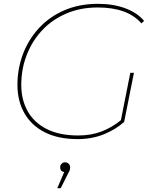

<svg xmlns="http://www.w3.org/2000/svg" viewBox="-20 -723 814 1002"><path d="M386 3Q284 3 214 -32.5Q144 -68 107.5 -132Q71 -196 71 -280Q71 -364 99.5 -440Q128 -516 182.5 -575.5Q237 -635 315 -669Q393 -703 492 -703Q572 -703 634.5 -679.5Q697 -656 732 -614L718 -601Q646 -684 490 -684Q399 -684 325 -652Q251 -620 199 -564Q147 -508 119 -435Q91 -362 91 -280Q91 -202 124.5 -142.5Q158 -83 224 -49.5Q290 -16 388 -16Q456 -16 510.5 -37Q565 -58 611 -96L660 -343H679L628 -87Q584 -47 521.5 -22Q459 3 386 3ZM279 259 315 175Q294 171 294 150Q294 139 301.5 131.5Q309 124 319 124Q331 124 338.5 131.5Q346 139 346 150Q346 158 344 164.5Q342 171 337 179L297 259Z"/></svg>

Font: Montserrat Thin
Style: Italic
Weight: 100
Italic angle: -11.3°
Designer: Julieta Ulanovsky
Foundry: Julieta Ulanovsky
Version: Version 9.000; ttfautohint (v1.8.4.7-5d5b)